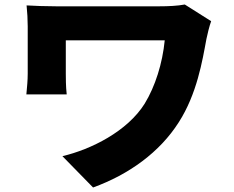

<svg xmlns="http://www.w3.org/2000/svg" viewBox="-20 -766 1040 852"><path d="M917 -672 800 -746C768 -740 728 -738 687 -738C608 -738 273 -738 229 -738C181 -738 132 -740 98 -742C101 -713 103 -678 103 -649C103 -600 103 -484 103 -439C103 -408 100 -381 97 -347H276C272 -382 272 -424 272 -439C272 -484 272 -555 272 -587C343 -587 644 -587 711 -587C701 -485 669 -383 622 -306C545 -183 384 -103 257 -73L393 66C553 8 689 -91 773 -223C854 -349 878 -496 896 -593C899 -609 910 -654 917 -672Z"/></svg>

Font: Noto Sans KR Black
Style: Regular
Weight: 900
Designer: Ryoko NISHIZUKA 西塚涼子 (kana, bopomofo & ideographs); Paul D. Hunt (Latin, Greek & Cyrillic); Sandoll Communications 산돌커뮤니
Foundry: Adobe
Version: Version 2.004;hotconv 1.0.118;makeotfexe 2.5.65603